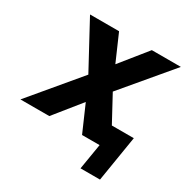

<svg xmlns="http://www.w3.org/2000/svg" viewBox="-180 -662 912 939"><g transform="rotate(30 276.0 -192.5)"><path d="M399 145H509L551 -113H427L348 -259L576 -530H412L292 -381L227 -530H63L203 -271L-24 0H139L259 -149L324 0H423Z"/></g></svg>

Font: Iosevka Sparkle Extrabold
Style: Italic
Weight: 800
Italic angle: -9°
Designer: Belleve Invis
Foundry: Belleve Invis
Version: Version 4.5.0; ttfautohint (v1.8.3)